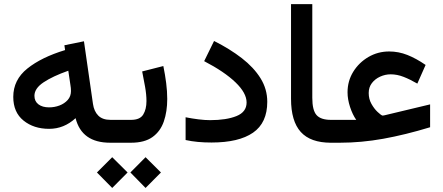

<svg xmlns="http://www.w3.org/2000/svg" viewBox="-20 -698 2168 939"><path d="M518.6 0Q379.9 0 349.6 -120.1Q293 -67.9 220.2 -67.9Q145 -67.9 95 -108.4Q44.9 -148.9 44.9 -224.1Q44.9 -307.6 113.8 -362.8Q182.6 -418 298.3 -453.1L294.9 -476.6L390.6 -496.1L434.6 -190.4Q439.9 -153.3 460.7 -132.6Q481.4 -111.8 520.5 -111.8H535.6V0ZM327.1 -252.9Q327.1 -267.1 324.2 -283.7L314 -352.1Q237.8 -325.2 193.1 -295.4Q148.4 -265.6 148.4 -229.5Q148.4 -202.6 168 -187.7Q187.5 -172.9 220.2 -172.9Q246.6 -172.9 271 -182.1Q295.4 -191.4 311.3 -209.2Q327.1 -227.1 327.1 -252.9Z M621.1 0H515.1V-111.8H621.1Q664.6 -111.8 680.4 -137.7Q696.3 -163.6 696.3 -203.6Q696.3 -235.8 689.5 -273.7Q682.6 -311.5 675.3 -348.6L778.8 -375Q787.6 -332.5 792.7 -292Q797.9 -251.5 797.9 -213.9Q797.9 -152.3 781.2 -104Q764.6 -55.7 725.8 -27.8Q687 0 621.1 0ZM691.9 70.8 767.1 145.5 691.9 221.2 617.7 145.5ZM528.8 70.8 604 145.5 528.8 221.2 454.1 145.5Z M1007.3 -110.4Q1087.4 -110.4 1136.7 -130.4Q1186 -150.4 1186 -196.8Q1186 -243.2 1131.6 -295.4Q1077.1 -347.7 978.5 -398.9L1026.9 -497.6Q1104 -459 1162.6 -413.6Q1221.2 -368.2 1254.2 -315.2Q1287.1 -262.2 1287.1 -200.2Q1287.1 -97.2 1217.5 -49.1Q1147.9 -1 1014.6 -1Q979.5 -1 948 -3.9Q916.5 -6.8 887.7 -13.2V-124.5Q919.4 -118.2 950.7 -114.3Q981.9 -110.4 1007.3 -110.4Z M1403.3 -677.7H1507.3V-219.7Q1507.3 -158.7 1528.1 -135.3Q1548.8 -111.8 1598.6 -111.8H1610.8V0H1598.6Q1498.5 0 1450.9 -52.7Q1403.3 -105.5 1403.3 -214.8Z M1722.2 -111.8Q1704.1 -137.7 1691.9 -175Q1679.7 -212.4 1679.7 -246.6Q1679.7 -301.8 1707.5 -346.9Q1735.4 -392.1 1781.7 -419.2Q1828.1 -446.3 1883.3 -446.3Q1929.2 -446.3 1972.4 -429.2Q2015.6 -412.1 2061.5 -380.4L2021 -289.1Q1985.8 -309.6 1954.1 -322Q1922.4 -334.5 1890.6 -334.5Q1863.8 -334.5 1839.1 -323.2Q1814.5 -312 1798.8 -291.7Q1783.2 -271.5 1783.2 -243.2Q1783.2 -213.9 1796.6 -189.9Q1810.1 -166 1826.2 -150.9Q1842.3 -135.7 1850.1 -132.8Q1856 -132.8 1863.3 -134.8L2083.5 -187.5V-75.7Q1961.4 -38.6 1854 -19.3Q1746.6 0 1642.6 0H1591.3V-111.8Z"/></svg>

Font: Vazirmatn FD NL Medium
Style: Regular
Weight: 500
Designer: Saber Rastikerdar
Foundry: Saber Rastikerdar
Version: Version 33.003